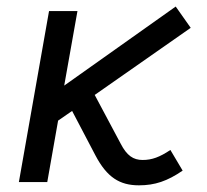

<svg xmlns="http://www.w3.org/2000/svg" viewBox="-20 -551 626 581"><path d="M37.1 0H123L155.8 -186L198.2 -215.3L268.6 -81.1C303.7 -14.2 342.3 9.8 400.4 9.8C448.7 9.8 486.3 -2.9 532.7 -34.7L495.6 -97.2C463.4 -75.7 439.9 -66.9 411.6 -66.9C383.3 -66.9 363.8 -80.1 345.2 -116.2L266.6 -263.7L557.1 -466.8L511.7 -531.2L174.3 -292L214.4 -517.6H128.4Z"/></svg>

Font: Cascadia Mono NF SemiLight
Style: Italic
Weight: 350
Italic angle: -10°
Monospace: yes
Designer: Aaron Bell
Foundry: Saja Typeworks
Version: Version 2404.023